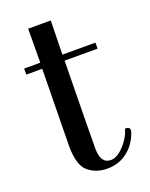

<svg xmlns="http://www.w3.org/2000/svg" viewBox="-125 -703 612 782"><g transform="rotate(-20 181.0 -312.0)"><path d="M347 -104Q347 -101 346 -97Q330 -48 292.5 -18.5Q255 11 205 11Q155 11 121.5 -17.5Q88 -46 88 -129Q88 -152 93 -462H24V-488H94L95 -635H193L190 -488H333V-462H190Q185 -139 185 -84Q185 -17 229 -17Q256 -17 285.5 -48Q315 -79 327 -118Q347 -118 347 -104Z"/></g></svg>

Font: Rufina
Style: Regular
Weight: 400
Designer: Martin Sommaruga
Foundry: Martin Sommaruga
Version: Version 1.001